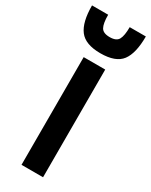

<svg xmlns="http://www.w3.org/2000/svg" viewBox="-255 -918 760 965"><g transform="rotate(30 125.0 -435.5)"><path d="M281.2 -871.1Q281.2 -773.4 247.3 -728.5Q213.4 -683.6 125 -683.6Q37.6 -683.6 3.2 -729Q-31.2 -774.4 -31.2 -871.1H62.5Q62.5 -821.3 74.5 -799.3Q86.4 -777.3 125 -777.3Q163.6 -777.3 175.5 -799.6Q187.5 -821.8 187.5 -871.1ZM62.5 -625H187.5V0H62.5Z"/></g></svg>

Font: Oswald
Style: Stencbab
Weight: 400
Designer: Mathieu Le Lay
Foundry: Mathieu Le Lay
Version: Version 1.000